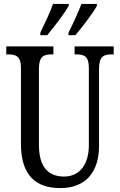

<svg xmlns="http://www.w3.org/2000/svg" viewBox="-20 -951 613 981"><path d="M330 -784V-771H365C402 -814 456 -886 475 -921V-931H396C379 -886 356 -836 330 -784ZM186 -784V-771H221C257 -814 312 -886 331 -921V-931H251C235 -886 211 -836 186 -784ZM288 10C419 10 486 -73 486 -206V-601C486 -664 512 -673 550 -673H561V-714H361V-673H371C409 -673 434 -664 434 -605V-208C434 -118 392 -49 307 -49C231 -49 179 -93 179 -210V-601C179 -664 205 -673 243 -673H253V-714H12V-673H23C60 -673 87 -664 87 -605V-216C87 -53 165 10 288 10Z"/></svg>

Font: Noto Serif Devanagari ExtraCondensed
Style: Regular
Weight: 400
Width: 2
Designer: Universal Thirst, Indian Type Foundry and the Monotype Design Team
Foundry: Monotype Imaging Inc.
Version: Version 2.004